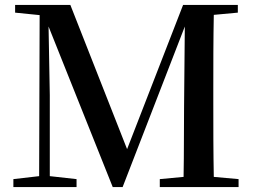

<svg xmlns="http://www.w3.org/2000/svg" viewBox="-20 -755 1030 775"><path d="M720 0H943V-32L843 -41C841 -140 841 -241 841 -342V-393C841 -494 841 -596 843 -695L940 -704V-735H719L493 -153L264 -735H41V-704L140 -694L138 -44L34 -32V0H289V-32L181 -44V-371L176 -648L435 0H475L726 -648L723 -326C722 -240 723 -141 721 -41L625 -32V0Z"/></svg>

Font: Noto Serif HK SemiBold
Style: Regular
Weight: 600
Designer: Ryoko NISHIZUKA 西塚涼子 (kana & ideographs); Frank Grießhammer (Latin, Greek & Cyrillic); Wenlong ZHANG 张文龙 (bopomofo); San
Foundry: Adobe
Version: Version 2.001;hotconv 1.1.0;makeotfexe 2.6.0